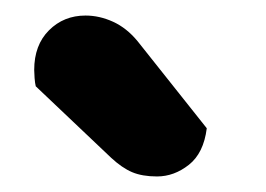

<svg xmlns="http://www.w3.org/2000/svg" viewBox="-20 -755 342 247"><path d="M26 -644Q25 -648 24.5 -654.5Q24 -661 24 -665Q24 -697 43 -716Q62 -735 90 -735Q108 -735 125.5 -727Q143 -719 157 -702L246 -590Q242 -558 223 -543Q204 -528 182 -528Q163 -528 150 -533.5Q137 -539 123 -552Z"/></svg>

Font: Baloo 2 Latin
Style: Bold
Weight: 400
Designer: Sarang Kulkarni and Ek Type
Foundry: Ek Type
Version: Version 1.001